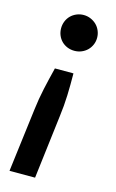

<svg xmlns="http://www.w3.org/2000/svg" viewBox="-110 -566 470 780"><g transform="rotate(15 125.5 -176.0)"><path d="M14 168.5 47.5 -99Q53 -144.5 62.5 -188Q72 -231.5 84.5 -281H162.5Q163 -231.5 161.5 -188Q160 -144.5 154 -99L121.5 168.5ZM66.5 -445.5Q66.5 -461 72.2 -475Q78 -489 88 -499Q98 -509 112 -515Q126 -521 142 -521Q157.5 -521 171.5 -515Q185.5 -509 195.8 -499Q206 -489 212 -475Q218 -461 218 -445.5Q218 -429.5 212 -415.8Q206 -402 195.8 -392Q185.5 -382 171.5 -376.2Q157.5 -370.5 142 -370.5Q126 -370.5 112 -376.2Q98 -382 88 -392Q78 -402 72.2 -415.8Q66.5 -429.5 66.5 -445.5Z"/></g></svg>

Font: Lato 2
Style: Bold Italic
Weight: 700
Italic angle: -7°
Designer: Lukasz Dziedzic with Adam Twardoch and Botio Nikoltchev
Foundry: tyPoland Lukasz Dziedzic
Version: Version 2.015; 2015-08-06; http://www.latofonts.com/